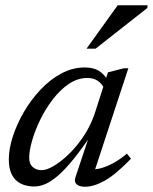

<svg xmlns="http://www.w3.org/2000/svg" viewBox="-20 -700 581 730"><path d="M267 -26.5 323 -194.5H332Q291.5 -134.5 259.5 -95Q227.5 -55.5 201.2 -32.8Q175 -10 153 -0.5Q131 9 110 9Q81 9 59.2 -1.8Q37.5 -12.5 25.5 -35.2Q13.5 -58 13.5 -94Q13.5 -133.5 28.5 -180.2Q43.5 -227 70.2 -273.2Q97 -319.5 133.2 -358.2Q169.5 -397 212.5 -420.2Q255.5 -443.5 302.5 -443.5Q335.5 -443.5 356.2 -430.5Q377 -417.5 392 -392L375 -364.5Q368 -381.5 352 -392.5Q336 -403.5 312.5 -403.5Q275 -403.5 241.8 -381Q208.5 -358.5 180.8 -322.2Q153 -286 133 -244.8Q113 -203.5 102 -165.2Q91 -127 91 -100.5Q91 -76.5 104.5 -64.8Q118 -53 139 -53Q157.5 -53 185.5 -69.8Q213.5 -86.5 243.2 -115.5Q273 -144.5 298.8 -183.5Q324.5 -222.5 339.5 -266.5L390.5 -425L451 -440.5H468L335 -36L324.5 -57Q342 -54.5 364.8 -60.8Q387.5 -67 412.8 -81Q438 -95 462.5 -116L478 -96.5Q419.5 -36 378 -13Q336.5 10 304 10Q280.5 10 270.8 0.2Q261 -9.5 267 -26.5ZM309 -515 427.5 -680H541L540 -669.5L343.5 -515Z"/></svg>

Font: Newsreader 16pt 16pt
Style: Italic
Weight: 400
Italic angle: -17°
Version: Version 1.003